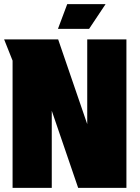

<svg xmlns="http://www.w3.org/2000/svg" viewBox="-20 -911 678 931"><path d="M262 -720 403 -309V-720H593V0H359L231 -374V0H41V-617L0 -720ZM306 -891H492L412 -771H261Z"/></svg>

Font: Protest Strike
Style: Regular
Weight: 400
Designer: Octavio Pardo
Foundry: Ashler Design
Version: Version 2.005; ttfautohint (v1.8.4.7-5d5b)